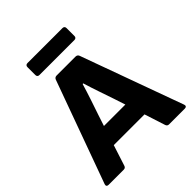

<svg xmlns="http://www.w3.org/2000/svg" viewBox="-215 -919 1052 1052"><g transform="rotate(-45 311.0 -393.0)"><path d="M444.3 -786.1H172.9C163.1 -786.1 157.2 -780.3 157.2 -770.5V-709C157.2 -699.2 163.1 -693.4 172.9 -693.4H444.3C454.1 -693.4 460 -699.2 460 -709V-770.5C460 -780.3 454.1 -786.1 444.3 -786.1ZM484.4 0H606.4C617.2 0 623 -5.9 619.1 -17.6L403.3 -612.3C400.4 -620.1 393.6 -625 384.8 -625H237.3C228.5 -625 221.7 -620.1 218.8 -612.3L2.9 -17.6C-1 -5.9 4.9 0 15.6 0H132.8C141.6 0 147.5 -3.9 150.4 -12.7L189.5 -133.8H427.7L466.8 -12.7C469.7 -3.9 475.6 0 484.4 0ZM225.6 -246.1 247.1 -311.5C265.6 -366.2 287.1 -427.7 305.7 -491.2H310.5C329.1 -428.7 349.6 -373 370.1 -311.5L391.6 -246.1Z"/></g></svg>

Font: Ed Sans Neue
Style: Bold
Weight: 700
Designer: Stephen Hutchings
Version: Version 1.004;PS 001.004;hotconv 1.0.88;makeotf.lib2.5.64775